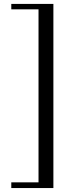

<svg xmlns="http://www.w3.org/2000/svg" viewBox="-20 -805 402 971"><path d="M37.1 117.2H174.8V-757.8H37.1V-785.2H250V146H37.1Z"/></svg>

Font: Dehuti
Style: Bold
Weight: 700
Version: Version 1.2